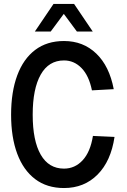

<svg xmlns="http://www.w3.org/2000/svg" viewBox="-20 -933 640 969"><path d="M303 16Q217 16 157.5 -29Q98 -74 67 -157Q36 -240 36 -354Q36 -469 67 -552.5Q98 -636 157.5 -681Q217 -726 303 -726Q400 -726 466 -662.5Q532 -599 554 -483L444 -477Q429 -551 391.5 -589.5Q354 -628 303 -628Q226 -628 185.5 -556.5Q145 -485 145 -354Q145 -223 185.5 -152.5Q226 -82 303 -82Q358 -82 397 -124Q436 -166 449 -247L558 -242Q540 -120 472.5 -52Q405 16 303 16ZM156 -774 250 -913H354L448 -774H368L302 -863L236 -774Z"/></svg>

Font: Geist Mono Medium
Style: Regular
Weight: 500
Monospace: yes
Designer: Basement.studio, Andrés Briganti, Mateo Zaragoza
Foundry: Basement.studio, Vercel, Andrés Briganti, Guido Ferreyra, Mateo Zaragoza
Version: Version 1.500; ttfautohint (v1.8.4.7-5d5b)